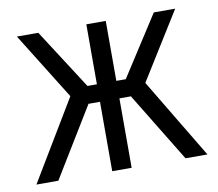

<svg xmlns="http://www.w3.org/2000/svg" viewBox="-63 -591 756 665"><g transform="rotate(-10 314.5 -258.5)"><path d="M36.1 -516.6H111.3L247.1 -305.7H280.3V-516.6H348.6V-305.7H381.8L517.6 -516.6H592.8L446.3 -281.2L615.2 0H538.1L389.6 -243.2L390.6 -244.1H348.6V0H280.3V-244.1H238.3L239.3 -243.2L90.8 0H13.7L182.6 -281.2Z"/></g></svg>

Font: Dinish Condensed
Style: Regular
Weight: 400
Width: 3
Designer: Bert Driehuis
Foundry: Playbeing
Version: Version 3.006; git-39231f3c-release